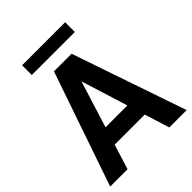

<svg xmlns="http://www.w3.org/2000/svg" viewBox="-241 -997 1126 1126"><g transform="rotate(-45 322.5 -434.0)"><path d="M447.3 -155.3H197.8L149.4 0H5.4L250 -710.9H396L639.6 0H495.6ZM231.9 -265.1H413.1L323.2 -553.2H321.8ZM500 -787.6H143.1V-868.2H500Z"/></g></svg>

Font: Roboto Web
Style: Bold
Weight: 700
Designer: Google
Version: Version 1.200310; 2013